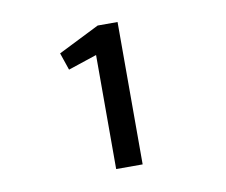

<svg xmlns="http://www.w3.org/2000/svg" viewBox="-53 -697 606 514"><g transform="rotate(-10 250.0 -439.5)"><path d="M224 -246V-556L146 -530L130 -577L242 -633H296V-246Z"/></g></svg>

Font: Inconsolata SemiBold
Style: Regular
Weight: 600
Monospace: yes
Designer: Raph Levien, Cyreal, Brenton Simpson
Foundry: Raph Levien, Cyreal, Google
Version: Version 3.100; ttfautohint (v1.8.4.7-5d5b)